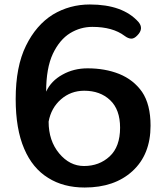

<svg xmlns="http://www.w3.org/2000/svg" viewBox="-20 -819 730 857"><path d="M358 18Q263 18 195 -25Q125 -68 88 -155Q50 -243 50 -377Q50 -522 96 -615Q141 -707 216 -754Q291 -799 381 -799Q528 -799 598 -721Q623 -691 593 -661Q579 -646 565.5 -646.5Q552 -647 536 -659Q483 -699 392 -699Q339 -699 293 -671Q246 -642 216 -579Q186 -515 186 -410Q208 -458 259 -486Q309 -514 371 -514Q449 -514 512 -489Q576 -463 614 -409Q652 -353 652 -258Q652 -129 571 -55Q491 18 358 18ZM355 -78Q423 -78 469.5 -121Q516 -164 516 -249Q516 -330 471.5 -372Q427 -414 356 -414Q296 -414 252 -375.5Q208 -337 197 -276Q197 -191 244 -134.5Q291 -78 355 -78Z"/></svg>

Font: MaokenZhuyuanTi
Style: Regular
Weight: 400
Designer: Fontworks Inc & LongZhuTi team: ZERO子、时光羊、荆南、频凡、刘鹏、Little White Dog、帆影Magmeta、奈白不弍、白日月球、ChaoTawei、雨三（排名不分先后）
Version: Version 1.000; 20230222